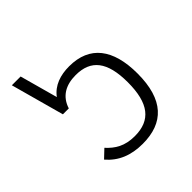

<svg xmlns="http://www.w3.org/2000/svg" viewBox="-161 -712 851 851"><g transform="rotate(-45 264.5 -287.0)"><path d="M261 10C392 10 465 -63 465 -227C465 -380 401 -464 273 -464C218 -464 169 -448 138 -406L89 -584H34L103 -333H140C158 -390 203 -416 266 -416C361 -416 407 -359 407 -230C407 -99 360 -39 260 -39C197 -39 160 -63 128 -98L90 -62C132 -13 188 10 261 10Z"/></g></svg>

Font: Noto Sans Thai UI Light
Style: Regular
Weight: 300
Designer: Monotype Design Team
Foundry: Monotype Imaging Inc.
Version: Version 2.000